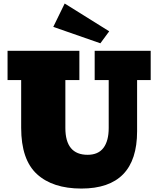

<svg xmlns="http://www.w3.org/2000/svg" viewBox="-20 -1069 909 1103"><path d="M447.3 14.2Q282.7 14.2 192.1 -68.8Q101.6 -151.9 101.6 -334.5V-608.9H23.4V-777.3H436V-608.9H355.5V-334Q355.5 -179.7 483.4 -179.7Q544.4 -179.7 574.5 -219.7Q604.5 -259.8 604.5 -334V-608.9H523.9V-777.3H845.7V-608.9H767.6V-314.9Q767.6 14.2 447.3 14.2ZM556.6 -820.3 286.1 -914.6 351.6 -1048.8 607.4 -889.2Z"/></svg>

Font: Bevan
Style: Regular
Weight: 400
Designer: Vernon Adams
Foundry: Vernon Adams
Version: Version 2.100; ttfautohint (v1.8.3)